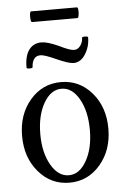

<svg xmlns="http://www.w3.org/2000/svg" viewBox="-54 -779 535 829"><g transform="rotate(-5 214.0 -364.5)"><path d="M112.8 -693.8Q106.4 -693.8 106.4 -717Q106.4 -740.2 112.8 -740.2H311Q315.4 -740.2 316.4 -728.5Q317.4 -716.8 315.4 -705.3Q313.5 -693.8 309.1 -693.8ZM275.9 -502Q255.9 -502 204.1 -524.9Q153.8 -547.9 136.2 -547.9Q118.2 -547.9 108.6 -535.2Q99.1 -522.5 98.1 -500Q98.1 -495.1 85 -495.1Q71.8 -495.1 71.8 -500Q71.8 -551.8 91.6 -577.4Q111.3 -603 145 -603Q170.9 -603 219.2 -581.1Q265.1 -558.1 283.2 -558.1Q299.8 -558.1 310.8 -573.5Q321.8 -588.9 321.8 -606.9Q321.8 -611.8 335 -611.6Q348.1 -611.3 348.1 -606.9Q348.1 -566.9 327.6 -534.4Q307.1 -502 275.9 -502ZM26.9 -207Q26.9 -300.8 80.3 -362.8Q133.8 -424.8 213.9 -424.8Q293.9 -424.8 347.4 -362.8Q400.9 -300.8 400.9 -207Q400.9 -113.8 347.4 -51.3Q293.9 11.2 213.9 11.2Q133.8 11.2 80.3 -51.3Q26.9 -113.8 26.9 -207ZM213.9 -21Q259.8 -21 290.3 -74.7Q320.8 -128.4 320.8 -208Q320.8 -289.1 290.5 -342.5Q260.3 -396 213.9 -396Q167.5 -396 136.7 -342.5Q106 -289.1 106 -208Q106 -128.4 136.7 -74.7Q167.5 -21 213.9 -21Z"/></g></svg>

Font: Junicode SmCond
Style: Regular
Weight: 400
Width: 4
Designer: Peter S. Baker
Version: Version 2.206